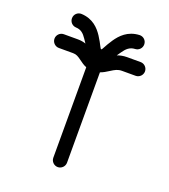

<svg xmlns="http://www.w3.org/2000/svg" viewBox="-139 -860 847 963"><g transform="rotate(20 284.5 -378.5)"><path d="M491.2 -634.8H418.9C398.9 -634.8 381.3 -630.9 367.2 -625.5L381.8 -646.5C397.9 -669.9 414.6 -686 442.9 -687C462.9 -688 478 -704.1 478 -723.6C478 -746.1 459.5 -761.2 439.9 -760.3C377.4 -757.3 343.3 -719.7 321.3 -687.5C294.9 -648.4 288.6 -627.4 283.7 -627.4C277.8 -627.4 272.9 -647.9 246.6 -688.5C225.1 -720.7 192.4 -757.3 130.4 -760.3C110.8 -761.2 92.3 -746.1 92.3 -723.6C92.3 -704.1 107.4 -688 127.4 -687C154.3 -686 169.4 -671.9 185.1 -648.4L199.2 -627.4C188 -631.3 173.8 -634.3 157.7 -634.3H81.5C61.5 -634.3 44.9 -617.7 44.9 -597.7C44.9 -577.6 61.5 -561 81.5 -561H157.7C175.3 -561 186 -554.2 202.6 -542C215.8 -532.2 228.5 -522.9 243.7 -517.1V-34.2C243.7 -14.2 260.3 2.4 280.3 2.4C300.3 2.4 316.9 -14.2 316.9 -34.2V-516.6C332.5 -522 346.2 -530.3 361.3 -540C382.3 -553.2 395.5 -561.5 418.9 -561.5H491.2C511.2 -561.5 527.8 -578.1 527.8 -598.1C527.8 -618.2 511.2 -634.8 491.2 -634.8Z"/></g></svg>

Font: Velvelyne
Style: Regular
Weight: 400
Designer: Manon Van der Borght et Mariel Nils
Foundry: Velvetyne
Version: Version 1.070;Glyphs 3.3.1 (3343)